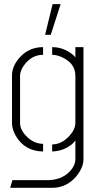

<svg xmlns="http://www.w3.org/2000/svg" viewBox="-20 -732 463 929"><path d="M198.2 -563.5 234.4 -711.9H273.4L225.6 -563.5ZM29.3 176.8 40 139.6H215.8Q290 136.7 328.1 85Q344.7 61.5 344.7 39.1V-52.7Q326.2 -25.4 284.2 -8.8Q258.8 0 232.4 1V-33.2Q278.3 -33.2 316.4 -75.2Q343.8 -105.5 344.7 -135.7V-365.2Q344.7 -424.8 282.2 -454.1Q255.9 -466.8 232.4 -466.8V-503.9Q287.1 -503.9 332 -467.8Q340.8 -460 344.7 -454.1V-503.9H383.8V39.1Q383.8 79.1 347.7 123Q301.8 175.8 234.4 176.8ZM38.1 -135.7V-369.1Q39.1 -415 78.1 -457Q122.1 -503.9 188.5 -503.9V-466.8Q133.8 -466.8 96.7 -417Q77.1 -389.6 77.1 -366.2V-136.7Q77.1 -101.6 113.3 -67.4Q147.5 -36.1 188.5 -36.1V1Q100.6 0 56.6 -74.2Q38.1 -107.4 38.1 -135.7Z"/></svg>

Font: Post No Bills Jaffna Light
Style: Regular
Weight: 300
Designer: Kosala Senevirathne, Siva Puranthara, Lasantha Premarathna, Tharique Azeez
Foundry: Mooniak
Version: Version 1.220 ; ttfautohint (v1.6)